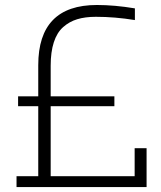

<svg xmlns="http://www.w3.org/2000/svg" viewBox="-20 -757 653 777"><path d="M442.9 -327.1H185.1V-43.9H524.9V-157.2H573.2V0H46.9V-43.9H134.8V-327.1H53.2V-367.2H134.8V-493.2Q134.8 -736.8 372.1 -736.8Q443.8 -736.8 525.9 -723.1V-675.8Q444.8 -689 368.2 -689Q324.7 -689 292.5 -679.2Q260.3 -669.4 235.4 -647.2Q210.4 -625 197.8 -585.9Q185.1 -546.9 185.1 -491.2V-367.2H442.9Z"/></svg>

Font: Sora ExtraLight
Style: Regular
Weight: 200
Designer: Jonathan Barnbrook, Julián Moncada
Foundry: Barnbrook Fonts
Version: Version 2.000